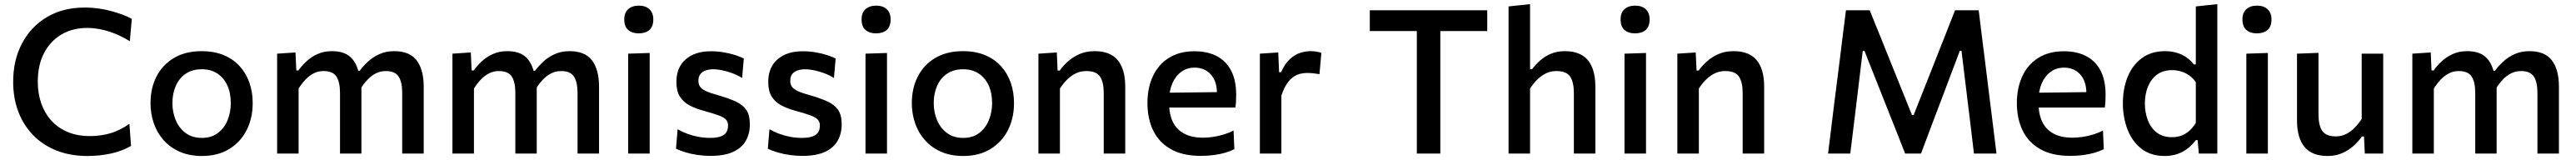

<svg xmlns="http://www.w3.org/2000/svg" viewBox="-20 -764 12820 796"><path d="M415 12Q329.5 12 261 -15.2Q192.5 -42.5 144.5 -92Q96.5 -141.5 71 -209Q45.5 -276.5 45.5 -357Q45.5 -464.5 89.5 -548Q133.5 -631.5 213.5 -679Q293.5 -726.5 402 -726.5Q437 -726.5 470.5 -721.8Q504 -717 534.2 -708.8Q564.5 -700.5 590.5 -690.8Q616.5 -681 636 -670L626 -559Q587.5 -582.5 551 -597Q514.5 -611.5 480 -618.2Q445.5 -625 413 -625Q342 -625 286.5 -592.8Q231 -560.5 199.5 -500.5Q168 -440.5 168 -357Q168 -301.5 184.2 -252.8Q200.5 -204 233 -166.8Q265.5 -129.5 314.5 -108.2Q363.5 -87 428 -87Q453 -87 477.8 -90.2Q502.5 -93.5 527.2 -100.5Q552 -107.5 576.2 -119.5Q600.5 -131.5 624 -148L632 -38Q610.5 -25.5 585 -15.8Q559.5 -6 531.5 0Q503.5 6 474 9Q444.5 12 415 12Z M985.5 12Q921.5 12 873.5 -9.5Q825.5 -31 793.2 -67.8Q761 -104.5 745 -151.8Q729 -199 729 -251Q729 -325.5 759 -383.8Q789 -442 846 -475.8Q903 -509.5 983.5 -509.5Q1045 -509.5 1092.5 -490Q1140 -470.5 1172.2 -435.2Q1204.5 -400 1221 -353Q1237.5 -306 1237.5 -251Q1237.5 -176.5 1207.5 -117Q1177.5 -57.5 1120.8 -22.8Q1064 12 985.5 12ZM985 -78Q1033 -78 1065 -102.8Q1097 -127.5 1112.8 -167Q1128.5 -206.5 1128.5 -251Q1128.5 -302.5 1110.8 -340.2Q1093 -378 1060.8 -398.8Q1028.5 -419.5 984.5 -419.5Q937 -419.5 904.2 -397.2Q871.5 -375 854.8 -336.8Q838 -298.5 838 -251Q838 -206.5 854.2 -167Q870.5 -127.5 903.2 -102.8Q936 -78 985 -78Z M1359 0Q1359 -54.5 1359 -105.5Q1359 -156.5 1359 -218V-268Q1359 -323.5 1359 -381.2Q1359 -439 1359 -497L1450.5 -503L1454.5 -413.5H1465Q1481 -436.5 1504.5 -458.5Q1528 -480.5 1559.8 -495Q1591.5 -509.5 1632 -509.5Q1692 -509.5 1724.2 -479.8Q1756.5 -450 1766.5 -394.5L1773.5 -392Q1776 -378.5 1777.2 -363.8Q1778.5 -349 1778.5 -332.5Q1778.5 -300 1778.5 -273.8Q1778.5 -247.5 1778.5 -218Q1778.5 -158 1778.5 -106.2Q1778.5 -54.5 1778.5 0H1672Q1672 -54.5 1672 -105.8Q1672 -157 1672 -212.5V-301.5Q1672 -355.5 1654.2 -383Q1636.5 -410.5 1590 -410.5Q1562.5 -410.5 1540 -398.5Q1517.5 -386.5 1499 -366.8Q1480.5 -347 1466 -323.5V-212.5Q1466 -155 1466 -104.8Q1466 -54.5 1466 0ZM1981.5 0Q1981.5 -54.5 1981.5 -105.8Q1981.5 -157 1981.5 -212.5V-301.5Q1981.5 -355.5 1963.8 -383Q1946 -410.5 1900 -410.5Q1872.5 -410.5 1849.8 -398.8Q1827 -387 1808.5 -367.2Q1790 -347.5 1775 -323.5L1759.5 -412H1770Q1787.5 -435.5 1811.8 -458Q1836 -480.5 1868.5 -495Q1901 -509.5 1942 -509.5Q2018.5 -509.5 2053.5 -463.5Q2088.5 -417.5 2088.5 -332.5Q2088.5 -300 2088.5 -273.8Q2088.5 -247.5 2088.5 -218Q2088.5 -158 2088.5 -106.2Q2088.5 -54.5 2088.5 0Z M2231.5 0Q2231.5 -54.5 2231.5 -105.5Q2231.5 -156.5 2231.5 -218V-268Q2231.5 -323.5 2231.5 -381.2Q2231.5 -439 2231.5 -497L2323 -503L2327 -413.5H2337.5Q2353.5 -436.5 2377 -458.5Q2400.5 -480.5 2432.2 -495Q2464 -509.5 2504.5 -509.5Q2564.5 -509.5 2596.8 -479.8Q2629 -450 2639 -394.5L2646 -392Q2648.5 -378.5 2649.8 -363.8Q2651 -349 2651 -332.5Q2651 -300 2651 -273.8Q2651 -247.5 2651 -218Q2651 -158 2651 -106.2Q2651 -54.5 2651 0H2544.5Q2544.5 -54.5 2544.5 -105.8Q2544.5 -157 2544.5 -212.5V-301.5Q2544.5 -355.5 2526.8 -383Q2509 -410.5 2462.5 -410.5Q2435 -410.5 2412.5 -398.5Q2390 -386.5 2371.5 -366.8Q2353 -347 2338.5 -323.5V-212.5Q2338.5 -155 2338.5 -104.8Q2338.5 -54.5 2338.5 0ZM2854 0Q2854 -54.5 2854 -105.8Q2854 -157 2854 -212.5V-301.5Q2854 -355.5 2836.2 -383Q2818.5 -410.5 2772.5 -410.5Q2745 -410.5 2722.2 -398.8Q2699.5 -387 2681 -367.2Q2662.5 -347.5 2647.5 -323.5L2632 -412H2642.5Q2660 -435.5 2684.2 -458Q2708.5 -480.5 2741 -495Q2773.5 -509.5 2814.5 -509.5Q2891 -509.5 2926 -463.5Q2961 -417.5 2961 -332.5Q2961 -300 2961 -273.8Q2961 -247.5 2961 -218Q2961 -158 2961 -106.2Q2961 -54.5 2961 0Z M3106 0Q3106 -54.5 3106 -105.5Q3106 -156.5 3106 -218V-268Q3106 -314 3106 -352.5Q3106 -391 3106 -426Q3106 -461 3106 -497L3213 -500.5Q3213 -464 3213 -428.5Q3213 -393 3213 -354Q3213 -315 3213 -268V-218Q3213 -156.5 3213 -105.5Q3213 -54.5 3213 0ZM3158 -598Q3126 -598 3106.2 -614.8Q3086.5 -631.5 3086.5 -667.5Q3086.5 -701 3106.2 -718.5Q3126 -736 3159 -736Q3192.5 -736 3211.8 -718Q3231 -700 3231 -667.5Q3231 -631.5 3211.5 -614.8Q3192 -598 3158 -598Z M3516.5 11.5Q3484 11.5 3452.2 7Q3420.5 2.5 3392.8 -5.8Q3365 -14 3344 -24L3352 -121Q3374.5 -108 3401 -98.2Q3427.5 -88.5 3456.2 -83.2Q3485 -78 3514 -78Q3538 -78 3558.2 -82.8Q3578.5 -87.5 3590.8 -101Q3603 -114.5 3603 -141Q3603 -158.5 3591.5 -170Q3580 -181.5 3554 -190.8Q3528 -200 3483 -212.5Q3441.5 -223.5 3410.8 -240Q3380 -256.5 3363 -284Q3346 -311.5 3346 -356.5Q3346 -429 3392.5 -469Q3439 -509 3517 -509Q3550 -509 3581 -503.8Q3612 -498.5 3637.8 -490.2Q3663.5 -482 3681.5 -473L3673 -376Q3650 -390.5 3623.2 -400.2Q3596.5 -410 3572 -414.8Q3547.5 -419.5 3530.5 -419.5Q3511 -419.5 3493.8 -414.2Q3476.5 -409 3466 -396.2Q3455.5 -383.5 3455.5 -362Q3455.5 -345 3463.5 -333Q3471.5 -321 3492.8 -311Q3514 -301 3554.5 -290Q3605 -275.5 3640.2 -259.5Q3675.5 -243.5 3693.5 -217.5Q3711.5 -191.5 3711.5 -145.5Q3711.5 -99.5 3691.5 -64Q3671.5 -28.5 3628.5 -8.5Q3585.5 11.5 3516.5 11.5Z M3973.5 11.5Q3941 11.5 3909.2 7Q3877.5 2.5 3849.8 -5.8Q3822 -14 3801 -24L3809 -121Q3831.5 -108 3858 -98.2Q3884.5 -88.5 3913.2 -83.2Q3942 -78 3971 -78Q3995 -78 4015.2 -82.8Q4035.5 -87.5 4047.8 -101Q4060 -114.5 4060 -141Q4060 -158.5 4048.5 -170Q4037 -181.5 4011 -190.8Q3985 -200 3940 -212.5Q3898.5 -223.5 3867.8 -240Q3837 -256.5 3820 -284Q3803 -311.5 3803 -356.5Q3803 -429 3849.5 -469Q3896 -509 3974 -509Q4007 -509 4038 -503.8Q4069 -498.5 4094.8 -490.2Q4120.5 -482 4138.5 -473L4130 -376Q4107 -390.5 4080.2 -400.2Q4053.5 -410 4029 -414.8Q4004.5 -419.5 3987.5 -419.5Q3968 -419.5 3950.8 -414.2Q3933.5 -409 3923 -396.2Q3912.5 -383.5 3912.5 -362Q3912.5 -345 3920.5 -333Q3928.5 -321 3949.8 -311Q3971 -301 4011.5 -290Q4062 -275.5 4097.2 -259.5Q4132.5 -243.5 4150.5 -217.5Q4168.5 -191.5 4168.5 -145.5Q4168.5 -99.5 4148.5 -64Q4128.5 -28.5 4085.5 -8.5Q4042.5 11.5 3973.5 11.5Z M4287 0Q4287 -54.5 4287 -105.5Q4287 -156.5 4287 -218V-268Q4287 -314 4287 -352.5Q4287 -391 4287 -426Q4287 -461 4287 -497L4394 -500.5Q4394 -464 4394 -428.5Q4394 -393 4394 -354Q4394 -315 4394 -268V-218Q4394 -156.5 4394 -105.5Q4394 -54.5 4394 0ZM4339 -598Q4307 -598 4287.2 -614.8Q4267.5 -631.5 4267.5 -667.5Q4267.5 -701 4287.2 -718.5Q4307 -736 4340 -736Q4373.5 -736 4392.8 -718Q4412 -700 4412 -667.5Q4412 -631.5 4392.5 -614.8Q4373 -598 4339 -598Z M4774 12Q4710 12 4662 -9.5Q4614 -31 4581.8 -67.8Q4549.5 -104.5 4533.5 -151.8Q4517.5 -199 4517.5 -251Q4517.5 -325.5 4547.5 -383.8Q4577.5 -442 4634.5 -475.8Q4691.5 -509.5 4772 -509.5Q4833.5 -509.5 4881 -490Q4928.5 -470.5 4960.8 -435.2Q4993 -400 5009.5 -353Q5026 -306 5026 -251Q5026 -176.5 4996 -117Q4966 -57.5 4909.2 -22.8Q4852.5 12 4774 12ZM4773.5 -78Q4821.5 -78 4853.5 -102.8Q4885.5 -127.5 4901.2 -167Q4917 -206.5 4917 -251Q4917 -302.5 4899.2 -340.2Q4881.5 -378 4849.2 -398.8Q4817 -419.5 4773 -419.5Q4725.5 -419.5 4692.8 -397.2Q4660 -375 4643.2 -336.8Q4626.5 -298.5 4626.5 -251Q4626.5 -206.5 4642.8 -167Q4659 -127.5 4691.8 -102.8Q4724.5 -78 4773.5 -78Z M5147.5 0Q5147.5 -54.5 5147.5 -105.5Q5147.5 -156.5 5147.5 -218V-268Q5147.5 -323.5 5147.5 -381.2Q5147.5 -439 5147.5 -497L5239 -503L5243 -413H5253.5Q5269.5 -436 5294.2 -458.2Q5319 -480.5 5352 -495Q5385 -509.5 5427.5 -509.5Q5505 -509.5 5542.2 -464.5Q5579.5 -419.5 5579.5 -332.5Q5579.5 -300 5579.5 -273.8Q5579.5 -247.5 5579.5 -218Q5579.5 -158 5579.5 -106.2Q5579.5 -54.5 5579.5 0H5472.5Q5472.5 -54.5 5472.5 -105.8Q5472.5 -157 5472.5 -212.5V-301.5Q5472.5 -355.5 5454 -383Q5435.5 -410.5 5386 -410.5Q5357 -410.5 5333 -398.8Q5309 -387 5289.5 -367.2Q5270 -347.5 5254.5 -323.5V-212.5Q5254.5 -155 5254.5 -104.8Q5254.5 -54.5 5254.5 0Z M5956 11.5Q5864.5 11.5 5805.5 -22.5Q5746.5 -56.5 5718.2 -115.5Q5690 -174.5 5690 -251Q5690 -326.5 5717.2 -385Q5744.5 -443.5 5797 -476.2Q5849.5 -509 5924 -509Q5988.5 -509 6035 -484.8Q6081.5 -460.5 6106.5 -412.5Q6131.5 -364.5 6131.5 -293.5Q6131.5 -274.5 6130.8 -259.2Q6130 -244 6127.5 -229L6034 -270Q6035 -277.5 6035.5 -284.8Q6036 -292 6036 -298.5Q6036 -360 6005.2 -393.8Q5974.5 -427.5 5925 -427.5Q5886.5 -427.5 5858 -406.5Q5829.5 -385.5 5813.8 -349Q5798 -312.5 5798 -265V-249Q5798 -196 5816.2 -158Q5834.5 -120 5872.2 -99.5Q5910 -79 5967.5 -79Q5989.5 -79 6015.8 -82.8Q6042 -86.5 6068.5 -94.5Q6095 -102.5 6118.5 -115L6122.5 -22Q6103.5 -12 6078 -4.5Q6052.5 3 6021.8 7.2Q5991 11.5 5956 11.5ZM5733 -229V-302L6063.5 -306L6127.5 -279.5V-229Z M6249.5 0Q6249.5 -54.5 6249.5 -105.5Q6249.5 -156.5 6249.5 -218V-268Q6249.5 -323.5 6249.5 -381.2Q6249.5 -439 6249.5 -497L6341 -503L6345 -405H6355Q6375 -449 6400.5 -471.5Q6426 -494 6452.5 -501.8Q6479 -509.5 6502 -509.5Q6515 -509.5 6529 -507.5Q6543 -505.5 6555.5 -501L6546 -395Q6528.5 -398 6514.5 -399.5Q6500.5 -401 6482.5 -401Q6468.5 -401 6451.5 -397.2Q6434.5 -393.5 6417.2 -382Q6400 -370.5 6384.2 -347.8Q6368.5 -325 6356.5 -288V-212.5Q6356.5 -155 6356.5 -104.8Q6356.5 -54.5 6356.5 0Z M7030.5 0Q7030.5 -59 7030.5 -113.5Q7030.5 -168 7030.5 -234.5V-457Q7030.5 -524.5 7030.5 -580.2Q7030.5 -636 7030.5 -695L7076 -609.5H6987.5Q6928.5 -609.5 6883 -609.5Q6837.5 -609.5 6796.5 -609.5V-713H7381V-609.5Q7340.5 -609.5 7295 -609.5Q7249.5 -609.5 7190 -609.5H7101.5L7147.5 -695Q7147.5 -636 7147.5 -580.2Q7147.5 -524.5 7147.5 -457V-234.5Q7147.5 -168 7147.5 -113.5Q7147.5 -59 7147.5 0Z M7487 0Q7487 -54.5 7487 -105.5Q7487 -156.5 7487 -218V-493.5Q7487 -556 7487 -615.2Q7487 -674.5 7487 -732L7594 -743.5Q7594 -684 7594 -622.5Q7594 -561 7594 -493.5V-419.5H7604Q7619 -440.5 7642 -461.2Q7665 -482 7696 -495.8Q7727 -509.5 7767 -509.5Q7844.5 -509.5 7881.8 -464.5Q7919 -419.5 7919 -332.5Q7919 -300 7919 -273.8Q7919 -247.5 7919 -218Q7919 -158 7919 -106.2Q7919 -54.5 7919 0H7812Q7812 -54.5 7812 -105.8Q7812 -157 7812 -212.5V-301.5Q7812 -355.5 7793.5 -383Q7775 -410.5 7725.5 -410.5Q7696.5 -410.5 7672.5 -398.8Q7648.5 -387 7629 -367.2Q7609.5 -347.5 7594 -323.5V-212.5Q7594 -155 7594 -104.8Q7594 -54.5 7594 0Z M8064 0Q8064 -54.5 8064 -105.5Q8064 -156.5 8064 -218V-268Q8064 -314 8064 -352.5Q8064 -391 8064 -426Q8064 -461 8064 -497L8171 -500.5Q8171 -464 8171 -428.5Q8171 -393 8171 -354Q8171 -315 8171 -268V-218Q8171 -156.5 8171 -105.5Q8171 -54.5 8171 0ZM8116 -598Q8084 -598 8064.2 -614.8Q8044.5 -631.5 8044.5 -667.5Q8044.5 -701 8064.2 -718.5Q8084 -736 8117 -736Q8150.5 -736 8169.8 -718Q8189 -700 8189 -667.5Q8189 -631.5 8169.5 -614.8Q8150 -598 8116 -598Z M8327 0Q8327 -54.5 8327 -105.5Q8327 -156.5 8327 -218V-268Q8327 -323.5 8327 -381.2Q8327 -439 8327 -497L8418.5 -503L8422.5 -413H8433Q8449 -436 8473.8 -458.2Q8498.5 -480.5 8531.5 -495Q8564.5 -509.5 8607 -509.5Q8684.5 -509.5 8721.8 -464.5Q8759 -419.5 8759 -332.5Q8759 -300 8759 -273.8Q8759 -247.5 8759 -218Q8759 -158 8759 -106.2Q8759 -54.5 8759 0H8652Q8652 -54.5 8652 -105.8Q8652 -157 8652 -212.5V-301.5Q8652 -355.5 8633.5 -383Q8615 -410.5 8565.5 -410.5Q8536.5 -410.5 8512.5 -398.8Q8488.5 -387 8469 -367.2Q8449.5 -347.5 8434 -323.5V-212.5Q8434 -155 8434 -104.8Q8434 -54.5 8434 0Z M9077 0Q9084 -57 9091 -113.5Q9098 -170 9106 -236L9136 -472.5Q9144 -538 9151 -594.8Q9158 -651.5 9166 -713H9284Q9313 -642.5 9339.2 -577.2Q9365.5 -512 9391.5 -447L9494.5 -192H9503L9604 -447Q9629.5 -512 9655.2 -576.5Q9681 -641 9709 -713H9826.5Q9834 -652 9841 -595.2Q9848 -538.5 9856.5 -472.5L9886 -234Q9894 -169.5 9901 -114Q9908 -58.5 9915 0H9803Q9792.5 -87.5 9783 -166.5Q9773.5 -245.5 9765 -314L9741 -511H9732.5L9652.5 -299Q9623 -221.5 9593.8 -144.5Q9564.5 -67.5 9539.5 0H9460.5Q9444 -43 9424 -93Q9404 -143 9383.2 -195.5Q9362.5 -248 9342.5 -298L9258 -511H9249.5L9226 -315Q9217.5 -246 9208 -166.8Q9198.5 -87.5 9187.5 0Z M10282.5 11.5Q10191 11.5 10132 -22.5Q10073 -56.5 10044.8 -115.5Q10016.5 -174.5 10016.5 -251Q10016.5 -326.5 10043.8 -385Q10071 -443.5 10123.5 -476.2Q10176 -509 10250.5 -509Q10315 -509 10361.5 -484.8Q10408 -460.5 10433 -412.5Q10458 -364.5 10458 -293.5Q10458 -274.5 10457.2 -259.2Q10456.5 -244 10454 -229L10360.5 -270Q10361.5 -277.5 10362 -284.8Q10362.5 -292 10362.5 -298.5Q10362.5 -360 10331.8 -393.8Q10301 -427.5 10251.5 -427.5Q10213 -427.5 10184.5 -406.5Q10156 -385.5 10140.2 -349Q10124.5 -312.5 10124.5 -265V-249Q10124.5 -196 10142.8 -158Q10161 -120 10198.8 -99.5Q10236.5 -79 10294 -79Q10316 -79 10342.2 -82.8Q10368.5 -86.5 10395 -94.5Q10421.5 -102.5 10445 -115L10449 -22Q10430 -12 10404.5 -4.5Q10379 3 10348.2 7.2Q10317.5 11.5 10282.5 11.5ZM10059.5 -229V-302L10390 -306L10454 -279.5V-229Z M10752 12Q10682 12 10635.8 -24.5Q10589.5 -61 10566.8 -120.8Q10544 -180.5 10544 -250Q10544 -323.5 10568.2 -382.5Q10592.5 -441.5 10639.5 -475.5Q10686.5 -509.5 10753.5 -509.5Q10786 -509.5 10813.5 -501Q10841 -492.5 10862 -477.5Q10883 -462.5 10897 -443.5H10907V-493.5Q10907 -556 10907 -615.2Q10907 -674.5 10907 -732L11014 -743.5Q11014 -683.5 11014 -622.2Q11014 -561 11014 -493.5V-218Q11014 -156.5 11014 -105.5Q11014 -54.5 11014 0H10922L10916 -67H10907Q10888 -41.5 10864.8 -24Q10841.5 -6.5 10813.5 2.8Q10785.5 12 10752 12ZM10788.5 -81.5Q10815.5 -81.5 10837.5 -90.2Q10859.5 -99 10876.8 -115Q10894 -131 10907 -153V-355Q10893.5 -375 10875 -388.2Q10856.5 -401.5 10834.5 -408.2Q10812.5 -415 10789.5 -415Q10743.5 -415 10713.5 -392.5Q10683.5 -370 10668.5 -332.2Q10653.5 -294.5 10653.5 -249Q10653.5 -205.5 10667.8 -167.2Q10682 -129 10711.8 -105.2Q10741.5 -81.5 10788.5 -81.5Z M11158.5 0Q11158.5 -54.5 11158.5 -105.5Q11158.5 -156.5 11158.5 -218V-268Q11158.5 -314 11158.5 -352.5Q11158.5 -391 11158.5 -426Q11158.5 -461 11158.5 -497L11265.5 -500.5Q11265.5 -464 11265.5 -428.5Q11265.5 -393 11265.5 -354Q11265.5 -315 11265.5 -268V-218Q11265.5 -156.5 11265.5 -105.5Q11265.5 -54.5 11265.5 0ZM11210.5 -598Q11178.5 -598 11158.8 -614.8Q11139 -631.5 11139 -667.5Q11139 -701 11158.8 -718.5Q11178.5 -736 11211.5 -736Q11245 -736 11264.2 -718Q11283.5 -700 11283.5 -667.5Q11283.5 -631.5 11264 -614.8Q11244.5 -598 11210.5 -598Z M11562.5 12Q11485 12 11447.8 -33.2Q11410.5 -78.5 11410.5 -165.5Q11410.5 -198.5 11410.5 -223Q11410.5 -247.5 11410.5 -272Q11410.5 -318 11410.5 -355.5Q11410.5 -393 11410.5 -427Q11410.5 -461 11410.5 -497L11517.5 -501Q11517.5 -446.5 11517.5 -394Q11517.5 -341.5 11517.5 -284V-194Q11517.5 -140.5 11536.2 -113Q11555 -85.5 11604 -85.5Q11631.5 -85.5 11655 -97.2Q11678.5 -109 11697.8 -128.8Q11717 -148.5 11732.5 -172.5V-284Q11732.5 -341.5 11732.5 -392.2Q11732.5 -443 11732.5 -497H11839.5Q11839.5 -443 11839.5 -390.8Q11839.5 -338.5 11839.5 -272V-218Q11839.5 -156.5 11839.5 -105.5Q11839.5 -54.5 11839.5 0H11748L11744 -85H11733.5Q11717.5 -61.5 11693 -39.2Q11668.5 -17 11636 -2.5Q11603.5 12 11562.5 12Z M11984.5 0Q11984.5 -54.5 11984.5 -105.5Q11984.5 -156.5 11984.5 -218V-268Q11984.5 -323.5 11984.5 -381.2Q11984.5 -439 11984.5 -497L12076 -503L12080 -413.5H12090.5Q12106.5 -436.5 12130 -458.5Q12153.5 -480.5 12185.2 -495Q12217 -509.5 12257.5 -509.5Q12317.5 -509.5 12349.8 -479.8Q12382 -450 12392 -394.5L12399 -392Q12401.5 -378.5 12402.8 -363.8Q12404 -349 12404 -332.5Q12404 -300 12404 -273.8Q12404 -247.5 12404 -218Q12404 -158 12404 -106.2Q12404 -54.5 12404 0H12297.5Q12297.5 -54.5 12297.5 -105.8Q12297.5 -157 12297.5 -212.5V-301.5Q12297.5 -355.5 12279.8 -383Q12262 -410.5 12215.5 -410.5Q12188 -410.5 12165.5 -398.5Q12143 -386.5 12124.5 -366.8Q12106 -347 12091.5 -323.5V-212.5Q12091.5 -155 12091.5 -104.8Q12091.5 -54.5 12091.5 0ZM12607 0Q12607 -54.5 12607 -105.8Q12607 -157 12607 -212.5V-301.5Q12607 -355.5 12589.2 -383Q12571.5 -410.5 12525.5 -410.5Q12498 -410.5 12475.2 -398.8Q12452.5 -387 12434 -367.2Q12415.5 -347.5 12400.5 -323.5L12385 -412H12395.5Q12413 -435.5 12437.2 -458Q12461.5 -480.5 12494 -495Q12526.5 -509.5 12567.5 -509.5Q12644 -509.5 12679 -463.5Q12714 -417.5 12714 -332.5Q12714 -300 12714 -273.8Q12714 -247.5 12714 -218Q12714 -158 12714 -106.2Q12714 -54.5 12714 0Z"/></svg>

Font: Commissioner Thin Medium
Style: Regular
Weight: 500
Version: Version 1.000